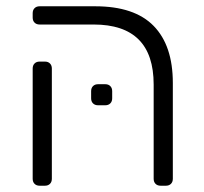

<svg xmlns="http://www.w3.org/2000/svg" viewBox="-20 -591 648 611"><path d="M491 0Q481 0 475 -6Q469 -12 469 -22V-322Q469 -513 278 -513H106Q96 -513 90 -519Q84 -525 84 -535V-549Q84 -559 90 -565Q96 -571 106 -571H283Q408 -571 469 -508.5Q530 -446 530 -327V-22Q530 -12 524 -6Q518 0 508 0ZM106 0Q96 0 90 -6Q84 -12 84 -22V-373Q84 -383 90 -389Q96 -395 106 -395H123Q133 -395 139 -389Q145 -383 145 -373V-22Q145 -12 139 -6Q133 0 123 0ZM292 -256Q282 -256 276 -262Q270 -268 270 -278V-301Q270 -311 276 -317Q282 -323 292 -323H315Q325 -323 331 -317Q337 -311 337 -301V-278Q337 -268 331 -262Q325 -256 315 -256Z"/></svg>

Font: Rubik AZ
Style: Regular
Weight: 300
Designer: Hubert and Fischer
Foundry: Hubert & Fischer
Version: Version 2.000